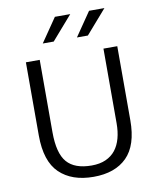

<svg xmlns="http://www.w3.org/2000/svg" viewBox="-92 -905 809 985"><g transform="rotate(-10 313.0 -412.5)"><path d="M75 -630H147V-253Q147 -143 187.5 -96.5Q228 -50 316 -50Q359 -50 390 -64Q421 -78 440.5 -103Q460 -128 469.5 -163Q479 -198 479 -241V-630H551V-244Q551 -114 489.5 -52.5Q428 9 316 9Q203 9 139 -52.5Q75 -114 75 -249ZM234 -710H177L262 -834H342ZM412 -710H355L440 -834H520Z"/></g></svg>

Font: Mukta Mahee Light
Style: Regular
Weight: 300
Designer: Shuchita Grover, Noopur Datye, Girish Dalvi, Yashodeep Gholap
Foundry: Ek Type
Version: Version 2.538;PS 1.000;hotconv 16.6.51;makeotf.lib2.5.65220;